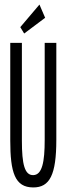

<svg xmlns="http://www.w3.org/2000/svg" viewBox="-20 -811 290 842"><path d="M86 -664 178 -733 153 -791 69 -692ZM126 11C198 11 227 -44 227 -198V-623H176V-197C176 -101 165 -44 126 -43C88 -42 76 -91 76 -194V-623H25V-195C25 -55 45 11 126 11Z"/></svg>

Font: Inconsolata UltraCondensed Thin
Style: Regular
Weight: 100
Width: 1
Monospace: yes
Designer: Raph Levien, Cyreal, Brenton Simpson
Foundry: Raph Levien, Cyreal, Google
Version: Version 3.100